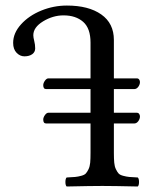

<svg xmlns="http://www.w3.org/2000/svg" viewBox="-20 -676 540 698"><path d="M222.2 2Q217.8 -2.4 217.8 -14.4Q217.8 -26.4 222.2 -30.8Q242.7 -31.7 253.2 -32.7Q263.7 -33.7 275.4 -36.9Q287.1 -40 292 -45.4Q296.9 -50.8 301.8 -60.8Q306.6 -70.8 307.9 -84.7Q309.1 -98.6 309.1 -120.1V-227.1H147.9Q137.2 -227.1 137.2 -241.2Q137.2 -249 143.3 -257.6Q149.4 -266.1 155.8 -266.1H309.1V-352.1H147.9Q137.2 -352.1 137.2 -366.2Q137.2 -374 143.3 -382.6Q149.4 -391.1 155.8 -391.1H309.1V-521Q309.1 -573.2 282.2 -596.7Q255.4 -620.1 210.9 -620.1Q172.4 -620.1 136.7 -598.4Q101.1 -576.7 101.1 -547.9Q101.1 -540 104.5 -526.9Q107.9 -513.7 107.9 -500Q107.9 -486.8 97.2 -479Q86.4 -471.2 68.8 -471.2Q52.7 -471.2 40.3 -484.1Q27.8 -497.1 27.8 -520Q27.8 -555.7 56.4 -587.4Q85 -619.1 129.9 -637.5Q174.8 -655.8 223.1 -655.8Q302.2 -655.8 348.1 -623.5Q394 -591.3 394 -530.8V-391.1H477.1Q482.9 -391.1 485.8 -387Q488.8 -382.8 488.8 -377.9Q488.8 -368.7 482.7 -360.4Q476.6 -352.1 467.8 -352.1H394V-266.1H477.1Q482.9 -266.1 485.8 -262Q488.8 -257.8 488.8 -252.9Q488.8 -243.7 482.7 -235.4Q476.6 -227.1 467.8 -227.1H394V-120.1Q394 -98.6 395.3 -84.7Q396.5 -70.8 401.4 -60.8Q406.2 -50.8 411.1 -45.4Q416 -40 427.7 -36.9Q439.5 -33.7 450 -32.7Q460.4 -31.7 481 -30.8Q485.4 -26.4 485.4 -14.4Q485.4 -2.4 481 2Q391.1 0 352.1 0Q312 0 222.2 2Z"/></svg>

Font: Common Serif
Style: Regular
Weight: 400
Designer: Philipp H. Poll, Khaled Hosny
Foundry: Stefan Peev, Context Ltd.
Version: Version 1.026